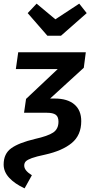

<svg xmlns="http://www.w3.org/2000/svg" viewBox="-45 -816 502 1054"><path d="M-25 87Q-25 28 16.5 -2Q58 -32 146 -53Q218 -69 247 -88.5Q276 -108 276 -148Q276 -175 261 -186Q246 -197 212 -197H87L98 -273L272 -437H42L55 -529H426L415 -444L230 -275H256Q325 -275 363 -243Q401 -211 401 -151Q401 -74 349 -31Q297 12 202 33Q154 43 129.5 52Q105 61 96.5 70Q88 79 88 93Q88 107 98.5 120Q109 133 130 146L90 218Q36 193 5.5 160Q-25 127 -25 87ZM431 -744 290 -620H215L107 -744L156 -796L259 -710L390 -796Z"/></svg>

Font: Fira Sans Condensed Medium
Style: Italic
Weight: 500
Width: 3
Italic angle: -8°
Designer: bBox Type GmbH & Carrois Corporate GbR & Edenspiekermann AG
Foundry: bBox Type GmbH & Carrois Corporate GbR & Edenspiekermann AG
Version: Version 4.301